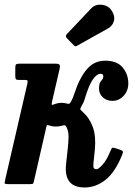

<svg xmlns="http://www.w3.org/2000/svg" viewBox="-31 -795 584 829"><path d="M496 -125.5Q466 -51 424.2 -18.2Q382.5 14.5 334.5 14.5Q242.5 14.5 254.5 -88.5L261.5 -153Q264.5 -180 265 -203Q265.5 -226 257 -244.5Q253 -253.5 248.8 -254Q244.5 -254.5 235.5 -252Q222.5 -248.5 209.5 -248.5Q195 -248.5 182.5 -253Q175.5 -255.5 173 -254.8Q170.5 -254 169 -246.5L116 -15Q114 -5.5 112.2 -2.8Q110.5 0 98.5 0H6Q-11.5 0 -11.2 -4.2Q-11 -8.5 -8 -22L86.5 -431Q89.5 -443 88 -446.5Q86.5 -450 74.5 -450H49Q39.5 -450 37.2 -453.8Q35 -457.5 35 -468V-501Q35 -512.5 37.8 -516.2Q40.5 -520 52 -520H210Q223.5 -520 226.2 -515Q229 -510 226.5 -498L195 -362Q192 -348 192 -344Q192 -340 201 -344Q211 -348 219.2 -349.5Q227.5 -351 234.5 -351Q245 -351 254.5 -348.5Q263 -346.5 266.8 -346.8Q270.5 -347 276.5 -358Q280.5 -365 284 -373.8Q287.5 -382.5 291 -393.5Q312.5 -459 344 -496Q375.5 -533 423 -533Q474 -533 498.5 -503.8Q523 -474.5 523 -435Q523 -403 502.8 -381.2Q482.5 -359.5 454.5 -359.5Q429 -359.5 412.8 -374.8Q396.5 -390 396.5 -413Q396.5 -437 405.8 -446Q415 -455 415 -465.5Q415 -476.5 403 -476.5Q387 -476.5 370 -452.2Q353 -428 336 -371.5Q333 -360.5 328.8 -351.2Q324.5 -342 319.5 -334Q314.5 -325.5 316.2 -322.2Q318 -319 326.5 -311.5Q356.5 -284.5 370.2 -245.2Q384 -206 378.5 -149L372.5 -90Q371 -75.5 373.8 -70Q376.5 -64.5 385.5 -64.5Q394.5 -64.5 412.2 -84.2Q430 -104 446 -143.5Q450 -154.5 453.5 -156.5Q457 -158.5 468 -155L489 -148Q498 -145 499.5 -141Q501 -137 496 -125.5ZM450 -751Q466.5 -726.5 461 -705Q455.5 -683.5 435 -672L304.5 -599Q298.5 -595 295 -595Q291.5 -595 286.5 -600.5L257.5 -630.5Q249.5 -639.5 257.5 -647.5L361.5 -757.5Q379 -777 407.2 -774.5Q435.5 -772 450 -751Z"/></svg>

Font: Besley* Narrow Semi
Style: Italic
Weight: 600
Width: 4
Italic angle: -13°
Designer: Owen Earl
Foundry: indestructible type*
Version: Version 3.000; ttfautohint (v1.8.3)